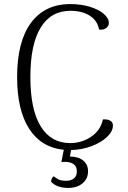

<svg xmlns="http://www.w3.org/2000/svg" viewBox="-20 -723 628 942"><path d="M329 13 323 45Q364 45 388 64.5Q412 84 412 117Q412 154 385 176.5Q358 199 315 199Q259 199 231 169V167Q231 160 234.5 152.5Q238 145 243 142Q256 152 268.5 158Q281 164 304 164Q328 164 342.5 152.5Q357 141 357 118Q357 71 296 71L281 72L293 12Q183 1 123.5 -90.5Q64 -182 64 -345Q64 -519 132 -611Q200 -703 325 -703Q377 -703 420 -690Q463 -677 488.5 -655.5Q514 -634 514 -610Q514 -595 500.5 -585Q487 -575 466 -578Q458 -622 420.5 -646Q383 -670 325 -670Q230 -670 179.5 -587.5Q129 -505 129 -345Q129 -186 179.5 -103.5Q230 -21 324 -21Q381 -21 427 -52Q473 -83 485 -137Q506 -139 520 -131.5Q534 -124 534 -107Q534 -79 505.5 -51.5Q477 -24 429.5 -6Q382 12 329 13Z"/></svg>

Font: Arima Madurai Light
Style: Regular
Weight: 300
Designer: Joana Correia and Natanael Gama
Foundry: NDISCOVER
Version: Version 1.019